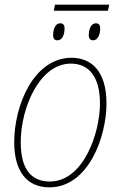

<svg xmlns="http://www.w3.org/2000/svg" viewBox="-20 -794 519 824"><path d="M211 -748H443L449 -774H216ZM227 -621C247 -621 257 -645 257 -672C257 -688 250 -694 238 -694C217 -694 208 -667 208 -644C208 -627 215 -621 227 -621ZM380 -621C399 -621 410 -645 410 -672C410 -688 403 -694 391 -694C370 -694 361 -667 361 -644C361 -627 368 -621 380 -621ZM192 10C359 10 437 -206 437 -350C437 -489 372 -546 287 -546C125 -546 41 -342 41 -184C41 -55 98 10 192 10ZM194 -15C120 -15 69 -60 69 -184C69 -332 150 -521 284 -521C360 -521 409 -467 409 -350C409 -221 337 -15 194 -15Z"/></svg>

Font: Noto Serif SemiCondensed Thin
Style: Italic
Weight: 100
Width: 4
Italic angle: -12°
Designer: Monotype Design Team
Foundry: Monotype Imaging Inc.
Version: Version 2.013